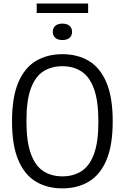

<svg xmlns="http://www.w3.org/2000/svg" viewBox="-20 -1056 706 1086"><path d="M333 9.5Q247 9.5 183 -28.8Q119 -67 83.5 -150.5Q48 -234 48 -370Q48 -506 83.5 -589.5Q119 -673 183 -711.2Q247 -749.5 333 -749.5Q419 -749.5 482.8 -711.2Q546.5 -673 582 -589.5Q617.5 -506 617.5 -370Q617.5 -234 582 -150.5Q546.5 -67 482.5 -28.8Q418.5 9.5 333 9.5ZM333 -58.5Q394.5 -58.5 440.2 -87.5Q486 -116.5 511.2 -184Q536.5 -251.5 536.5 -367.5Q536.5 -486 511.2 -554.5Q486 -623 440.2 -652.2Q394.5 -681.5 333 -681.5Q271.5 -681.5 225.8 -652.8Q180 -624 154.8 -556.2Q129.5 -488.5 129.5 -372.5Q129.5 -254 154.8 -185.5Q180 -117 225.5 -87.8Q271 -58.5 333 -58.5ZM333 -829.5Q308 -829.5 293.2 -841.8Q278.5 -854 278.5 -875.5Q278.5 -898 293.2 -910.2Q308 -922.5 333 -922.5Q358.5 -922.5 373 -910.2Q387.5 -898 387.5 -875.5Q387.5 -854 373 -841.8Q358.5 -829.5 333 -829.5ZM187.5 -982.5V-1036H478.5V-982.5Z"/></svg>

Font: Encode Sans SemiCondensed
Style: Regular
Weight: 400
Width: 4
Designer: Multiple Designers
Foundry: Impallari Type
Version: Version 3.002